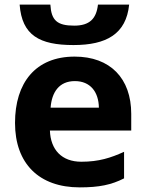

<svg xmlns="http://www.w3.org/2000/svg" viewBox="-20 -801 630 831"><path d="M408 -335H199C204 -402 236 -450 304 -450C371 -450 407 -403 408 -335ZM517 -29V-144C460 -118 408 -101 332 -101C247 -101 199 -153 196 -236H548V-308C548 -462 457 -556 303 -556C134 -556 45 -443 45 -269C45 -93 149 10 325 10C409 10 462 -1 517 -29ZM301 -690C227 -690 202 -713 198 -781H65C75 -648 151 -606 298 -606C441 -606 526 -654 539 -781H404C397 -720 368 -690 301 -690Z"/></svg>

Font: Passageway
Style: Regular
Weight: 700
Foundry: Ascender Corporation
Version: Version 1.11